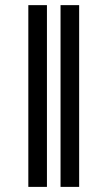

<svg xmlns="http://www.w3.org/2000/svg" viewBox="-20 -731 420 751"><path d="M163.6 0H90.8V-710.9H163.6ZM289.6 0H216.8V-710.9H289.6Z"/></svg>

Font: Roboto
Style: Regular
Weight: 400
Designer: Google
Version: Version 2.001047; 2015